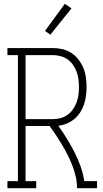

<svg xmlns="http://www.w3.org/2000/svg" viewBox="-20 -987 540 1007"><path d="M19 0V-37H74V-698H19V-735H255Q281 -735 306 -729.5Q331 -724 353 -710Q375 -696 391 -675.5Q407 -655 417 -631Q427 -607 430.5 -581.5Q434 -556 434 -530Q434 -507 431 -484Q428 -461 420.5 -439Q413 -417 400.5 -397.5Q388 -378 370 -363Q352 -348 330.5 -339Q309 -330 286 -327Q310 -294 331 -259.5Q352 -225 370.5 -189Q389 -153 402.5 -115Q416 -77 422 -37H489V0H384Q384 -30 377.5 -59.5Q371 -89 360 -117.5Q349 -146 335.5 -173Q322 -200 306.5 -226Q291 -252 274.5 -277Q258 -302 240 -326H114V-37H170V0ZM114 -362H255Q276 -362 296 -367Q316 -372 333 -384Q350 -396 362 -413Q374 -430 381.5 -449.5Q389 -469 391.5 -489.5Q394 -510 394 -530Q394 -551 391.5 -571.5Q389 -592 381.5 -611.5Q374 -631 362 -648Q350 -665 333 -676.5Q316 -688 296 -693Q276 -698 255 -698H114ZM244 -805 216 -825 320 -967 355 -943Z"/></svg>

Font: Iosevka Curly Slab Extralight
Style: Regular
Weight: 200
Monospace: yes
Designer: Belleve Invis
Foundry: Belleve Invis
Version: Version 22.1.2; ttfautohint (v1.8.4)